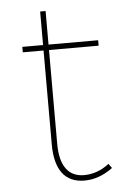

<svg xmlns="http://www.w3.org/2000/svg" viewBox="-48 -666 459 702"><g transform="rotate(-5 181.0 -315.0)"><path d="M233.9 0Q180.7 0 153.3 -35.9Q126 -71.8 126 -142.1V-486.8H49.8V-506.8H126V-629.9H146V-506.8H328.1V-486.8H146V-142.1Q146 -82 168.5 -51Q190.9 -20 233.9 -20Q283.7 -20 326.2 -53.2L337.9 -37.1Q288.1 0 233.9 0Z"/></g></svg>

Font: Montserrat
Style: Thin
Weight: 250
Designer: Julieta Ulanovsky
Foundry: Julieta Ulanovsky
Version: Version 1.000;PS 002.000;hotconv 1.0.70;makeotf.lib2.5.58329